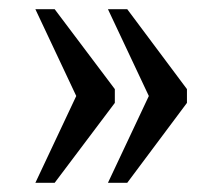

<svg xmlns="http://www.w3.org/2000/svg" viewBox="-20 -479 484 418"><path d="M215 -81 304 -270 215 -459H257L387 -285V-255L257 -81ZM57 -81 146 -270 57 -459H99L230 -285V-255L99 -81Z"/></svg>

Font: Noto Serif Georgian Condensed
Style: Regular
Weight: 400
Width: 3
Designer: Monotype Design Team, Akaki Razmadze
Foundry: Google LLC
Version: Version 2.003; ttfautohint (v1.8.4.7-5d5b)